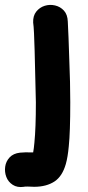

<svg xmlns="http://www.w3.org/2000/svg" viewBox="-67 -551 354 776"><path d="M30 204Q30 203 45 203Q59 204 71 204Q121 204 154 182Q185 161 199 112Q207 84 211 40Q217 -17 217 -138Q217 -175 216 -220Q215 -265 213 -311Q211 -357 210 -398Q207 -458 207 -464Q206 -492 191.5 -508Q177 -524 155.5 -529Q134 -534 113.5 -527.5Q93 -521 79.5 -504Q66 -487 67 -460Q69 -447 70.5 -416Q72 -385 73 -345Q74 -305 75 -263Q77 -192 78 -137Q78 -34 72 26Q70 49 67 65Q31 64 14 66Q-13 69 -28 85Q-43 101 -46 122.5Q-49 144 -41.5 164Q-34 184 -15.5 196Q3 208 30 204Z"/></svg>

Font: Balsamiq Sans
Style: Bold
Weight: 700
Designer: Michael Angeles
Foundry: Balsamiq SRL
Version: Version 1.020; ttfautohint (v1.8.4.7-5d5b);gftools[0.9.26]